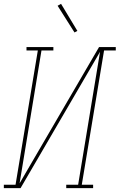

<svg xmlns="http://www.w3.org/2000/svg" viewBox="-57 -980 623 1000"><path d="M-37 0V-18H24L140 -717H81V-735H221V-717H159L45 -25L459 -735H546V-717H485L369 -18H428V0H288V-18H350L464 -710L50 0ZM331 -811 243 -950 261 -960 346 -819Z"/></svg>

Font: Iosevka Curly Slab ThObl
Style: Regular
Weight: 100
Italic angle: -9°
Monospace: yes
Designer: Belleve Invis
Foundry: Belleve Invis
Version: Version 11.0.0; ttfautohint (v1.8.3)